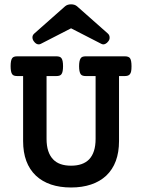

<svg xmlns="http://www.w3.org/2000/svg" viewBox="-20 -833 640 864"><path d="M163.6 -635.7Q158.7 -633.3 154.3 -633.3Q142.1 -633.3 132.3 -647Q126 -655.3 126 -665Q126 -674.8 134.3 -682.1L272.9 -804.7Q283.2 -813.5 299.8 -813.5Q316.4 -813.5 326.7 -804.7L465.3 -682.1Q472.2 -675.8 473.1 -667Q474.6 -655.8 467.3 -647Q461.9 -639.2 453.6 -635.3Q448.7 -633.3 445.3 -633.3Q440.9 -633.3 436 -635.7L299.8 -705.6ZM58.6 -490.7Q49.3 -490.7 43.5 -492.7Q37.6 -494.6 34.2 -500Q27.8 -509.8 27.8 -535.2Q27.8 -560.5 34.2 -570.3Q37.6 -575.7 43.5 -577.6Q49.3 -579.6 58.6 -579.6H232.9Q241.7 -579.6 247.6 -577.6Q253.4 -575.7 256.8 -570.8Q263.7 -561 263.7 -535.2Q263.7 -509.3 256.8 -499.5Q253.4 -494.6 247.6 -492.7Q241.7 -490.7 232.9 -490.7H189.5V-208Q189.5 -146.5 219.2 -115.7Q246.1 -87.4 299.8 -87.4Q353 -87.4 380.9 -115.7Q410.2 -146.5 410.2 -208V-490.7H366.7Q357.9 -490.7 352.1 -492.7Q346.2 -494.6 342.8 -499.5Q335.9 -510.3 335.9 -535.2Q335.9 -559.6 342.8 -570.3Q346.2 -575.7 351.8 -577.6Q357.4 -579.6 366.7 -579.6H541Q558.6 -579.6 564.9 -571.3Q571.8 -561.5 571.8 -535.2Q571.8 -520.5 570.1 -512Q568.4 -503.4 564 -498.5Q557.6 -490.7 541 -490.7H515.6V-198.2Q515.6 -97.2 458 -42.5Q429.7 -16.1 389.6 -2.7Q349.6 10.7 299.8 10.7Q198.7 10.7 141.6 -42.5Q84 -97.2 84 -198.2V-490.7Z"/></svg>

Font: Courier Prime SemiBold
Style: Regular
Weight: 600
Designer: Alan Dague-Greene
Foundry: Quote-Unquote Apps
Version: Version 1.202